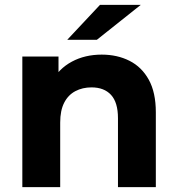

<svg xmlns="http://www.w3.org/2000/svg" viewBox="-20 -771 731 791"><path d="M399 -546Q463 -546 513.5 -520.5Q564 -495 593 -442.5Q622 -390 622 -308V0H466V-284Q466 -349 437.5 -380Q409 -411 357 -411Q320 -411 290.5 -395.5Q261 -380 244.5 -348Q228 -316 228 -266V0H72V-538H221V-389L193 -434Q222 -488 276 -517Q330 -546 399 -546ZM257 -607 392 -751H560L379 -607Z"/></svg>

Font: MOST Montserrat
Style: Bold
Weight: 700
Designer: Julieta Ulanovsky
Foundry: Julieta Ulanovsky
Version: Version 8.000;March 11, 2024;FontCreator 15.0.0.2926 64-bit